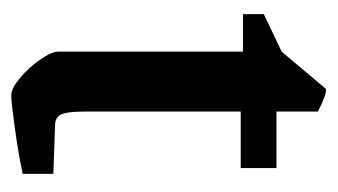

<svg xmlns="http://www.w3.org/2000/svg" viewBox="-146 -430 586 333"><g transform="rotate(90 146.5 -263.0)"><path d="M69 -72V-392H4V-428L69 -459L134 -536Q143 -537 173 -522V-450H271V-388H173V-116Q173 -87 178 -76.5Q183 -66 197 -66L281 -63V-10Q250 -3 203.5 3.5Q157 10 145 10Q133 10 115 -5Q97 -20 83 -40Q69 -60 69 -72Z"/></g></svg>

Font: Grenze Medium
Style: Regular
Weight: 500
Designer: Renata Polastri
Foundry: Omnibus-Type
Version: Version 1.002; ttfautohint (v1.8)